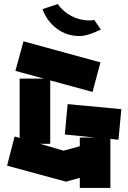

<svg xmlns="http://www.w3.org/2000/svg" viewBox="-20 -878 634 948"><path d="M306 19 15 -60 52 -204 77 -197V-490H196L56 -528L96 -674L476 -570L437 -424L228 -481V-168H178L294 -134L374 -156V-199H449L300 -214L314 -364L579 -339L565 -188L525 -192V50H374V0L306 19ZM446 -779 478 -732Q458 -722 427.5 -711Q397 -700 373 -700Q309 -700 259.5 -737.5Q210 -775 190 -833L265 -858Q291 -821 332.5 -799Q374 -777 423 -777Q428 -777 434 -778Q440 -779 446 -779Z"/></svg>

Font: Blaka
Style: Regular
Weight: 400
Designer: Mohamed Gaber
Foundry: Kief Type Foundry
Version: Version 1.003; ttfautohint (v1.8.4.7-5d5b)